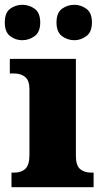

<svg xmlns="http://www.w3.org/2000/svg" viewBox="-36 -782 432 802"><path d="M12 0V-61H24Q53 -61 70 -77Q87 -93 87 -135V-409Q87 -446 69 -460.5Q51 -475 24 -475H5V-536H281V-131Q281 -91 298.5 -76Q316 -61 344 -61H355V0ZM275 -614Q246 -614 223 -631Q200 -648 200 -688Q200 -729 223 -745.5Q246 -762 275 -762Q301 -762 324.5 -745.5Q348 -729 348 -688Q348 -648 324.5 -631Q301 -614 275 -614ZM57 -614Q29 -614 6.5 -631Q-16 -648 -16 -688Q-16 -729 6.5 -745.5Q29 -762 57 -762Q85 -762 108.5 -745.5Q132 -729 132 -688Q132 -648 108.5 -631Q85 -614 57 -614Z"/></svg>

Font: Noto Serif Tamil Black
Style: Italic
Weight: 900
Italic angle: -12°
Designer: Indian Type Foundry, Tom Grace, and the Monotype Design Team
Foundry: Monotype Imaging Inc.
Version: Version 2.003; ttfautohint (v1.8.4.7-5d5b)